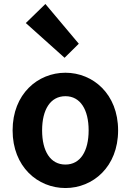

<svg xmlns="http://www.w3.org/2000/svg" viewBox="-20 -944 666 978"><path d="M313.3 13.8C453.3 13.8 581.6 -94.2 581.6 -279.9C581.6 -465.5 453.3 -573.5 313.3 -573.5C172.5 -573.5 44.2 -465.5 44.2 -279.9C44.2 -94.2 172.5 13.8 313.3 13.8ZM313.3 -105.8C236.4 -105.8 194.5 -174.2 194.5 -279.9C194.5 -385.2 236.4 -454 313.3 -454C389.4 -454 431.5 -385.2 431.5 -279.9C431.5 -174.2 389.4 -105.8 313.3 -105.8ZM308.9 -649.7 381.4 -721.2 211.2 -923.7 111.5 -826.6Z"/></svg>

Font: Source Han Sans JP VF
Style: Regular
Weight: 250
Designer: Ryoko NISHIZUKA 西塚涼子 (kana, bopomofo & ideographs); Paul D. Hunt (Latin, Greek & Cyrillic); Sandoll Communications 산돌커뮤니
Foundry: Adobe
Version: Version 2.004;hotconv 1.0.118;makeotfexe 2.5.65603